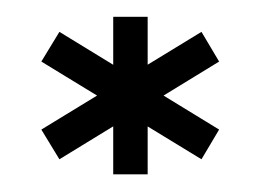

<svg xmlns="http://www.w3.org/2000/svg" viewBox="-20 -786 309 223"><path d="M214 -601 234.5 -635.5 49 -749 28 -714.5ZM49 -601 234.5 -714.5 214 -749 28 -635.5ZM111.5 -583.5H151.5V-766.5H111.5Z"/></svg>

Font: Anybody UltraCondensed Thin Medium
Style: Regular
Weight: 500
Version: Version 1.111